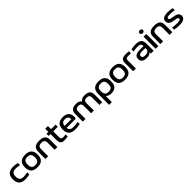

<svg xmlns="http://www.w3.org/2000/svg" viewBox="669 -3066 5618 5618"><g transform="rotate(-45 3477.5 -257.0)"><path d="M34 -256V-244C34 -72 121 9 301 9C356 9 416 1 476 -14V-101C428 -90 356 -81 311 -81C197 -81 147 -129 147 -247V-253C147 -371 197 -419 311 -419C356 -419 428 -410 476 -399V-486C416 -501 356 -509 301 -509C121 -509 34 -428 34 -256Z M531 -256V-244C531 -73 618 9 796 9C973 9 1059 -73 1059 -244V-256C1059 -427 973 -509 796 -509C618 -509 531 -427 531 -256ZM644 -247V-253C644 -370 689 -419 796 -419C902 -419 946 -370 946 -253V-247C946 -130 902 -81 796 -81C689 -81 644 -130 644 -247Z M1129 -295V0H1242V-291C1242 -380 1282 -419 1377 -419C1470 -419 1510 -380 1510 -291V0H1623V-295C1623 -444 1549 -509 1377 -509C1203 -509 1129 -444 1129 -295Z M1948 -81C1880 -81 1862 -100 1862 -174V-411H2049V-500H1862V-630H1749V-500H1673V-411H1749V-169C1749 -33 1796 9 1926 9C1970 9 2003 2 2055 -8V-92C2012 -84 1981 -81 1948 -81Z M2602 -270C2602 -422 2522 -509 2353 -509C2180 -509 2095 -427 2095 -256V-244C2095 -71 2182 9 2368 9C2425 9 2493 1 2562 -14V-99C2514 -89 2429 -80 2378 -80C2272 -80 2222 -117 2210 -205H2555C2594 -205 2602 -217 2602 -270ZM2209 -288C2218 -380 2261 -420 2353 -420C2444 -420 2487 -373 2488 -288Z M2675 -313V0H2788V-308C2788 -385 2828 -418 2905 -418C2980 -418 3020 -385 3020 -308V0H3133V-308C3133 -385 3173 -418 3249 -418C3325 -418 3365 -385 3365 -308V0H3478V-313C3478 -449 3405 -509 3253 -509C3171 -509 3123 -489 3080 -436H3073C3030 -489 2982 -509 2901 -509C2748 -509 2675 -449 2675 -313Z M4094 -244V-256C4094 -427 4007 -509 3830 -509C3652 -509 3566 -427 3566 -256V198H3679V-51H3687C3723 -16 3764 9 3853 9C4015 9 4094 -69 4094 -244ZM3679 -247V-253C3679 -370 3723 -419 3830 -419C3936 -419 3981 -370 3981 -253V-247C3981 -130 3936 -81 3830 -81C3723 -81 3679 -130 3679 -247Z M4156 -256V-244C4156 -73 4243 9 4421 9C4598 9 4684 -73 4684 -244V-256C4684 -427 4598 -509 4421 -509C4243 -509 4156 -427 4156 -256ZM4269 -247V-253C4269 -370 4314 -419 4421 -419C4527 -419 4571 -370 4571 -253V-247C4571 -130 4527 -81 4421 -81C4314 -81 4269 -130 4269 -247Z M4986 -419C5009 -419 5050 -418 5083 -415V-502C5048 -507 5012 -509 4975 -509C4805 -509 4759 -463 4759 -330V0H4872V-330C4872 -401 4887 -419 4986 -419Z M5362 -509C5299 -509 5242 -501 5175 -486V-399C5236 -412 5296 -419 5350 -419C5457 -419 5493 -394 5493 -315V-303C5429 -307 5383 -308 5357 -308C5186 -308 5113 -259 5113 -151C5113 -43 5183 9 5318 9C5397 9 5451 -9 5487 -50H5493V0H5606V-288C5606 -446 5539 -509 5362 -509ZM5226 -152C5226 -207 5266 -230 5363 -230C5394 -230 5446 -228 5493 -226V-201C5493 -119 5447 -78 5338 -78C5260 -78 5226 -101 5226 -152Z M5689 -500V0H5802V-500ZM5675 -649C5675 -612 5700 -589 5746 -589C5790 -589 5815 -612 5815 -649V-651C5815 -689 5790 -712 5746 -712C5700 -712 5675 -689 5675 -651Z M5884 -295V0H5997V-291C5997 -380 6037 -419 6132 -419C6225 -419 6265 -380 6265 -291V0H6378V-295C6378 -444 6304 -509 6132 -509C5958 -509 5884 -444 5884 -295Z M6677 -201C6756 -187 6803 -178 6803 -136C6803 -98 6761 -81 6657 -81C6589 -81 6527 -87 6467 -99V-13C6533 1 6592 9 6663 9C6828 9 6916 -38 6916 -142C6916 -267 6788 -285 6691 -301C6629 -311 6570 -320 6570 -367C6570 -402 6602 -420 6704 -420C6770 -420 6829 -413 6884 -400V-486C6823 -501 6767 -509 6698 -509C6535 -509 6457 -462 6457 -361C6457 -229 6593 -216 6677 -201Z"/></g></svg>

Font: LT Wave Medium
Style: Regular
Weight: 500
Designer: Daniel Lyons
Version: Version 2.5 (Glyphs App)